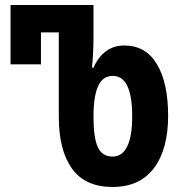

<svg xmlns="http://www.w3.org/2000/svg" viewBox="-20 -734 730 764"><path d="M214 -269V-605H143V-478H22V-714H352V-586Q352 -524 346 -465H352Q392 -553 475 -553Q560 -553 604.5 -478.5Q649 -404 649 -273Q649 -140 592.5 -65Q536 10 428 10Q319 10 266.5 -63Q214 -136 214 -269ZM506 -271Q506 -432 429 -432Q389 -432 370.5 -391.5Q352 -351 352 -270Q352 -187 369 -149Q386 -111 428 -111Q466 -111 486 -151Q506 -191 506 -271Z"/></svg>

Font: Noto Sans Georgian Bold Cond
Style: Regular
Weight: 700
Width: 3
Designer: Monotype Design team
Foundry: Monotype Imaging Inc.
Version: Version 1.000